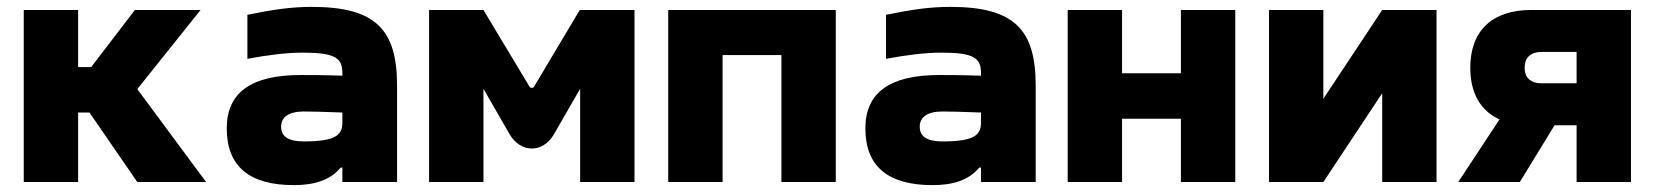

<svg xmlns="http://www.w3.org/2000/svg" viewBox="-20 -529 4809 558"><path d="M49 -500V0H207V-202H240L379 0H579L379 -270L563 -500H372L245 -334H207V-500Z M886 -509C824 -509 774 -501 699 -486V-358C757 -369 813 -376 860 -376C953 -376 975 -361 975 -317V-309C918 -311 876 -311 854 -311C710 -311 639 -260 639 -156C639 -46 704 9 834 9C889 9 938 -3 970 -42H975V0H1134V-280C1134 -443 1072 -509 886 -509ZM797 -161C797 -189 820 -205 863 -205C882 -205 923 -204 975 -202V-172C975 -135 952 -118 863 -118C820 -118 797 -131 797 -161Z M1227 -500V0H1385V-271L1461 -139C1493 -84 1558 -83 1590 -139L1666 -271V0H1824V-500H1665L1532 -277C1530 -273 1522 -272 1519 -277L1385 -500Z M1922 0H2080V-369H2251V0H2409V-500H1922Z M2742 -509C2680 -509 2630 -501 2555 -486V-358C2613 -369 2669 -376 2716 -376C2809 -376 2831 -361 2831 -317V-309C2774 -311 2732 -311 2710 -311C2566 -311 2495 -260 2495 -156C2495 -46 2560 9 2690 9C2745 9 2794 -3 2826 -42H2831V0H2990V-280C2990 -443 2928 -509 2742 -509ZM2653 -161C2653 -189 2676 -205 2719 -205C2738 -205 2779 -204 2831 -202V-172C2831 -135 2808 -118 2719 -118C2676 -118 2653 -131 2653 -161Z M3083 0H3241V-184H3412V0H3570V-500H3412V-316H3241V-500H3083Z M3668 0H3826L3997 -258V0H4155V-500H3997L3826 -242V-500H3668Z M4720 -500H4430C4317 -500 4253 -440 4253 -332C4253 -258 4283 -207 4338 -182L4218 0H4397L4498 -165H4562V0H4720ZM4411 -332C4411 -362 4429 -378 4459 -378H4562V-287H4459C4429 -287 4411 -303 4411 -332Z"/></svg>

Font: LT Wave Text Black
Style: Regular
Weight: 900
Designer: Daniel Lyons
Version: Version 2.5 (Glyphs App)